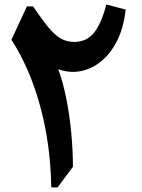

<svg xmlns="http://www.w3.org/2000/svg" viewBox="-20 -817 617 837"><path d="M443.4 -797.4 527.8 -775.4Q519 -695.3 490 -638.2Q460.9 -581.1 418.7 -547.9Q376.5 -514.6 328.4 -506.3Q280.3 -498 233.9 -515.6Q254.4 -460 268.8 -388.2Q283.2 -316.4 290.5 -239.3Q297.9 -162.1 297.9 -89.8L231 0H203.6Q200.2 -189.5 155 -354.7Q109.9 -520 29.8 -643.6L97.2 -789.1H124Q163.6 -731 191.7 -697Q219.7 -663.1 245.6 -648.7Q271.5 -634.3 303.7 -634.3Q358.9 -634.3 391.1 -676Q423.3 -717.8 443.4 -797.4Z"/></svg>

Font: Pinar-DS2-FD Bold
Style: Regular
Weight: 700
Designer: Amin Abedi
Version: Version 3.000